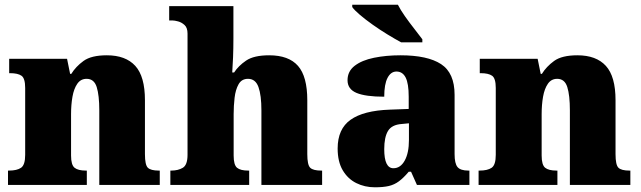

<svg xmlns="http://www.w3.org/2000/svg" viewBox="-20 -786 2723 816"><path d="M14 0V-61H18Q52 -61 69.5 -73Q87 -85 87 -128V-412Q87 -453 71.5 -464Q56 -475 23 -475H19V-536H265L278 -472H283Q302 -503 335 -527Q368 -551 434 -551Q514 -551 555 -506Q596 -461 596 -360V-131Q596 -85 608.5 -73Q621 -61 655 -61H659V0H402V-317Q402 -381 391 -416Q380 -451 348 -451Q323 -451 308.5 -430Q294 -409 288 -375Q282 -341 282 -301V-125Q282 -85 297 -73Q312 -61 345 -61H349V0Z M704 0V-61H708Q737 -61 757 -73Q777 -85 777 -128V-643Q777 -668 764.5 -679.5Q752 -691 737 -695Q722 -699 714 -699H699V-760H972V-622Q972 -581 970.5 -542.5Q969 -504 967 -478H975Q993 -506 1026 -528.5Q1059 -551 1124 -551Q1207 -551 1246.5 -506Q1286 -461 1286 -360V-131Q1286 -85 1298.5 -73Q1311 -61 1345 -61H1349V0H1091V-317Q1091 -381 1078.5 -416Q1066 -451 1034 -451Q1007 -451 994 -428Q981 -405 977 -370.5Q973 -336 973 -301V-125Q973 -85 987.5 -73Q1002 -61 1035 -61H1039V0Z M1573 10Q1530 10 1494 -8Q1458 -26 1436.5 -62.5Q1415 -99 1415 -155Q1415 -238 1470 -277Q1525 -316 1636 -320L1717 -323V-375Q1717 -431 1704 -456.5Q1691 -482 1665 -482Q1641 -482 1627 -455Q1613 -428 1613 -375Q1534 -375 1495.5 -391Q1457 -407 1457 -445Q1457 -483 1487.5 -506.5Q1518 -530 1569.5 -540.5Q1621 -551 1682 -551Q1797 -551 1854.5 -513.5Q1912 -476 1912 -383V-131Q1912 -91 1924.5 -76Q1937 -61 1971 -61H1975V0H1752L1727 -56H1717Q1695 -30 1675.5 -15.5Q1656 -1 1632.5 4.5Q1609 10 1573 10ZM1652 -71Q1682 -71 1700 -103.5Q1718 -136 1718 -191V-262L1687 -259Q1645 -256 1629 -229.5Q1613 -203 1613 -152Q1613 -71 1652 -71ZM1685 -606Q1659 -620 1627 -639.5Q1595 -659 1564 -681Q1533 -703 1509.5 -723Q1486 -743 1477 -756V-766H1671Q1682 -744 1701 -717Q1720 -690 1740.5 -664Q1761 -638 1775 -619V-606Z M2014 0V-61H2018Q2052 -61 2069.5 -73Q2087 -85 2087 -128V-412Q2087 -453 2071.5 -464Q2056 -475 2023 -475H2019V-536H2265L2278 -472H2283Q2302 -503 2335 -527Q2368 -551 2434 -551Q2514 -551 2555 -506Q2596 -461 2596 -360V-131Q2596 -85 2608.5 -73Q2621 -61 2655 -61H2659V0H2402V-317Q2402 -381 2391 -416Q2380 -451 2348 -451Q2323 -451 2308.5 -430Q2294 -409 2288 -375Q2282 -341 2282 -301V-125Q2282 -85 2297 -73Q2312 -61 2345 -61H2349V0Z"/></svg>

Font: Noto Serif Ethiopic Black
Style: Regular
Weight: 900
Designer: Monotype Design Team
Foundry: Monotype Imaging Inc.
Version: Version 2.102; ttfautohint (v1.8.4.7-5d5b)